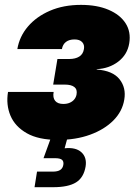

<svg xmlns="http://www.w3.org/2000/svg" viewBox="-20 -571 578 795"><path d="M220.2 8.3Q139.6 8.3 91.1 -19.3Q42.5 -46.9 23.4 -92Q4.4 -137.2 13.2 -190.4H202.1Q197.8 -166.5 208.3 -153.6Q218.8 -140.6 242.2 -140.6Q257.8 -140.6 269.3 -145.8Q280.8 -150.9 287.8 -159.7Q294.9 -168.5 296.9 -179.7Q300.8 -200.7 287.8 -210.7Q274.9 -220.7 249 -220.7H200.2L217.8 -326.7H266.6Q292 -326.7 308.1 -336.7Q324.2 -346.7 327.6 -368.2Q330.6 -385.3 320.3 -396.5Q310.1 -407.7 288.6 -407.7Q266.6 -407.7 253.2 -397.5Q239.7 -387.2 236.3 -367.7H51.8Q60.5 -419.9 95.7 -461.2Q130.9 -502.4 187 -526.6Q243.2 -550.8 315.4 -550.8Q381.8 -550.8 429.4 -530.5Q477.1 -510.3 500 -474.6Q522.9 -439 515.1 -391.6Q507.3 -344.7 469.7 -315.9Q432.1 -287.1 380.4 -284.7V-283.2Q446.8 -278.3 474.9 -242.9Q502.9 -207.5 494.6 -158.7Q486.8 -109.9 449.5 -72.3Q412.1 -34.7 353 -13.2Q293.9 8.3 220.2 8.3ZM123 204.1 133.3 139.6H198.2Q218.8 139.6 229.2 132.8Q239.7 126 242.2 111.8Q244.6 97.2 236.6 90.6Q228.5 84 208 84H160.2L197.8 -19.5H262.7L259.3 0L247.6 43Q293.5 38.1 316.9 59.3Q340.3 80.6 334.5 118.2Q326.7 164.6 294.7 184.3Q262.7 204.1 200.2 204.1Z"/></svg>

Font: Inter 16pt Black
Style: Italic
Weight: 900
Italic angle: -9.3988°
Version: Version 4.001;git-66647c0bb